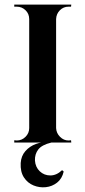

<svg xmlns="http://www.w3.org/2000/svg" viewBox="-20 -620 370 835"><path d="M224 -600V0H107V-600ZM110 -63V0H42V-10Q42 -10 47.5 -9.5Q53 -9 53 -9Q75 -9 91 -25Q107 -41 107 -63ZM222 -63H224Q225 -41 241 -25Q257 -9 278 -9Q279 -9 284 -9.5Q289 -10 289 -10L290 0H222ZM222 -537V-600H290L289 -591Q289 -591 284 -591Q279 -591 278 -591Q256 -591 240.5 -575.5Q225 -560 224 -537ZM110 -537H107Q107 -560 91 -575.5Q75 -591 53 -591Q53 -591 47.5 -591Q42 -591 42 -591V-600H110ZM193 -3 203 0Q162 10 146.5 30Q131 50 132 78Q134 107 153 125Q172 143 199 143Q226 143 250 120L257 126Q250 157 228.5 174Q207 191 179.5 194Q152 197 126 186.5Q100 176 84 151.5Q68 127 70 89Q72 58 90.5 37Q109 16 136.5 6Q164 -4 193 -3Z"/></svg>

Font: Cinzel SemiBold
Style: Regular
Weight: 600
Designer: Natanael Gama
Version: Version 2.000